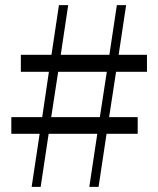

<svg xmlns="http://www.w3.org/2000/svg" viewBox="-20 -726 614 746"><path d="M327 0H363L394 -206H515V-271H404L431 -447H551V-513H441L470 -706H434L405 -513H216L245 -706H209L180 -513H61V-447H170L144 -271H24V-206H134L103 0H138L169 -206H358ZM179 -271 206 -447H395L368 -271Z"/></svg>

Font: Harano Aji Mincho CN
Style: Regular
Weight: 400
Foundry: Masamichi Hosoda
Version: HaranoAjiMinchoCN-Regular version 20230610;ttx 4.39.4